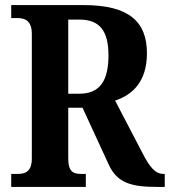

<svg xmlns="http://www.w3.org/2000/svg" viewBox="-20 -734 667 754"><path d="M24 0H317V-51H300C269 -51 248 -58 248 -112V-311H304L406 -90C439 -15 496 0 597 0H627V-51H622C590 -51 568 -77 539 -134L432 -339C499 -361 557 -412 557 -525C557 -647 489 -714 309 -714H24V-663H49C75 -663 105 -655 105 -601V-112C105 -58 77 -51 49 -51H24ZM292 -366H248V-657H293C370 -657 406 -614 406 -517C406 -418 373 -366 292 -366Z"/></svg>

Font: Noto Serif Devanagari Condensed
Style: Bold
Weight: 700
Width: 3
Designer: Universal Thirst, Indian Type Foundry and the Monotype Design Team
Foundry: Monotype Imaging Inc.
Version: Version 2.004